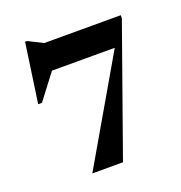

<svg xmlns="http://www.w3.org/2000/svg" viewBox="-133 -859 920 974"><g transform="rotate(-20 327.0 -372.0)"><path d="M104.5 -560 234 -622.5 83 -424H62.5L108.5 -744.5H119L197.5 -705H610.5V-688.5L366 0H200.5L573 -642L547.5 -560Z"/></g></svg>

Font: Newsreader 60pt
Style: Bold
Weight: 700
Designer: Hugues Gentile
Foundry: Production Type
Version: Version 1.003